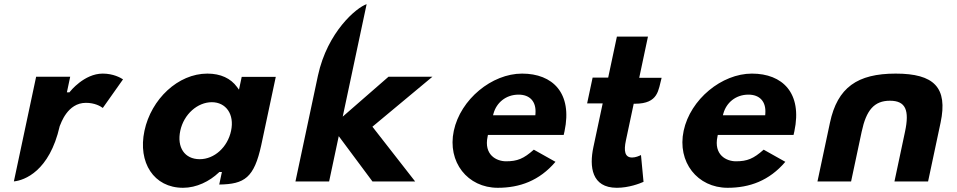

<svg xmlns="http://www.w3.org/2000/svg" viewBox="-20 -878 4552 913"><path d="M263.8 -277.6 264 -278.7 264.6 -279.8C269.3 -289.2 299.9 -389 388.6 -389C429.9 -389 456.9 -373.6 468.9 -364.7L565 -500.7C553.3 -508.4 518.8 -528 468.5 -528C379.9 -528 313.1 -442.5 313.1 -442.5L310.3 -439H298.1L313.8 -513H151.8L46 -15.4C96.2 -20.2 215.3 -64 263.8 -277.6Z M850.4 15C914.8 15 976.6 -15.9 1020.3 -57.5L1022.9 -60.1H1035.2L1022.5 -0.5C1143.1 -2.1 1188.5 -32.7 1222.4 -188.2L1291.4 -512.6H1129.4L1116.4 -451.6L1107 -464.4C1077.2 -505.1 1029.8 -528 965.9 -528C826.8 -528 698.9 -406.7 666.9 -256C634.8 -105.3 711.3 15 850.4 15ZM987.3 -392C1053.9 -392 1095.7 -335.4 1078.8 -256C1062.2 -177.7 999.1 -121 929.7 -121C857.5 -121 820.6 -177.8 837.2 -256C854.1 -335.5 919.9 -392 987.3 -392Z M1827.3 -513 1609.7 -323.4 1723.4 -858.2C1675.5 -842.2 1537.2 -727.2 1491.9 -518.5L1384.9 -15H1545L1590.8 -230.6L1751.2 -15H1954.2L1750.9 -275.5L2036.1 -513Z M2664.4 -253.6C2703.1 -435.9 2607.9 -528 2462.5 -528C2319 -528 2169.7 -405.7 2137.9 -256C2106.3 -107.3 2203.5 15 2347.1 15C2451.2 15 2544.9 -18.6 2621.4 -108.5L2518.4 -166.3C2470.1 -123.3 2440.2 -111 2386.3 -111C2341.4 -111 2280 -141 2298.7 -228.7L2300.3 -236.5H2660.5C2661.5 -240.4 2663.4 -249 2664.4 -253.6ZM2326.7 -338C2340.6 -388.9 2384.8 -428 2446 -428C2498.6 -428 2530.4 -396.2 2526.3 -338.6L2525.7 -330H2324.5Z M2798 -508.9 2771.9 -386.4H2845.9L2801.5 -177.5C2782.1 -86.1 2792.8 15 2913.2 15C2970.5 15 3022.1 -5.3 3040.1 -13.3L3028 -140.8C3018.5 -136.1 3002.2 -129 2985.7 -129C2951 -129 2945.7 -160.2 2956.2 -209.6L2993.4 -384.6L3000 -384.7C3112.2 -385.2 3110 -450 3126.1 -507.9H3019.6L3061.2 -704H2913.5L2872 -508.9Z M3757.4 -253.6C3796.1 -435.9 3700.9 -528 3555.5 -528C3412 -528 3262.7 -405.7 3230.9 -256C3199.3 -107.3 3296.5 15 3440.1 15C3544.2 15 3637.9 -18.6 3714.4 -108.5L3611.4 -166.3C3563.1 -123.3 3533.2 -111 3479.3 -111C3434.4 -111 3373 -141 3391.7 -228.7L3393.3 -236.5H3753.5C3754.5 -240.4 3756.4 -249 3757.4 -253.6ZM3419.7 -338C3433.6 -388.9 3477.8 -428 3539 -428C3591.6 -428 3623.4 -396.2 3619.3 -338.6L3618.7 -330H3417.5Z M4077.4 -251.5C4099.1 -353.9 4136.7 -399 4211.8 -399C4286.9 -399 4305.3 -353.9 4283.5 -251.5L4233.3 -15H4393.2L4452.6 -294.5C4488.2 -462.3 4421.3 -528 4239.2 -528C4057.2 -528 3962.2 -462.3 3926.6 -294.5L3867.2 -15H4027.1Z"/></svg>

Font: Hussar Nova
Style: RgIta
Weight: 700
Foundry: Cannot Into Space Fonts
Version: Version 0.99